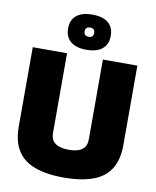

<svg xmlns="http://www.w3.org/2000/svg" viewBox="-101 -1022 901 1108"><g transform="rotate(10 349.5 -467.5)"><path d="M43 -233V-700H244V-232Q244 -215 248.5 -202Q253 -189 262.5 -179.5Q272 -170 285 -164.5Q298 -159 314.5 -156Q331 -153 350 -153Q370 -153 386.5 -156Q403 -159 415.5 -165Q428 -171 437 -180.5Q446 -190 450 -203Q454 -216 454 -232V-700H656V-233Q656 -182 643.5 -142Q631 -102 606.5 -73Q582 -44 545 -26Q508 -8 459 1Q410 10 349 10Q289 10 240 1Q191 -8 154.5 -26Q118 -44 93 -73Q68 -102 55.5 -142Q43 -182 43 -233ZM350 -739Q289 -739 257 -766Q225 -793 225 -842Q225 -892 257 -918.5Q289 -945 350 -945Q411 -945 443 -918.5Q475 -892 475 -842Q475 -793 443 -766Q411 -739 350 -739ZM350 -815Q378 -815 378 -842Q378 -869 350 -869Q322 -869 322 -842Q322 -815 350 -815Z"/></g></svg>

Font: Georama ExtraCondensed Thin ExtraBold
Style: Regular
Weight: 800
Version: Version 1.001